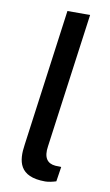

<svg xmlns="http://www.w3.org/2000/svg" viewBox="-86 -786 477 834"><g transform="rotate(10 153.0 -369.0)"><path d="M175 4C189 4 207 0 223 -5L233 -70L207 -71C171 -74 153 -98 161 -149L242 -742H142L60 -138C49 -65 58 4 175 4Z"/></g></svg>

Font: United Sans Medium
Style: Italic
Weight: 500
Italic angle: -8°
Designer: Pablo Impallari, Rodrigo Fuenzalida (Modified by Dan O. Williams)
Version: Version 1.000;PS 001.000;hotconv 1.0.88;makeotf.lib2.5.64775